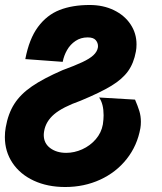

<svg xmlns="http://www.w3.org/2000/svg" viewBox="-30 -579 650 770"><path d="M-10.5 -29.5Q-10.5 -49.5 -7 -68.5Q2.5 -123 27.2 -162Q52 -201 97.8 -232.5Q143.5 -264 220.5 -297.5Q271 -316 300.2 -329.8Q329.5 -343.5 344.5 -357.5Q359.5 -371.5 362.5 -388Q363 -389.5 363 -394Q363 -407.5 353.8 -418.2Q344.5 -429 321.5 -429Q294 -429 272.8 -414.8Q251.5 -400.5 238.8 -378Q226 -355.5 221.5 -331L71.5 -342Q87 -423.5 122.5 -471.2Q158 -519 209.2 -539Q260.5 -559 329.5 -559Q384 -559 426.8 -538.2Q469.5 -517.5 493.5 -481.5Q517.5 -445.5 517.5 -401Q517.5 -385 515 -372.5Q506.5 -325.5 483.5 -293.5Q460.5 -261.5 416.5 -234.8Q372.5 -208 293 -175Q221 -149.5 187.2 -120.8Q153.5 -92 147 -53Q145.5 -45 145.5 -37.5Q145.5 -4.5 171.2 14.8Q197 34 235.5 34Q268 34 299.8 19.8Q331.5 5.5 354 -20.5Q376.5 -46.5 382.5 -80Q385.5 -101 385.5 -116.5Q385.5 -162.5 367.5 -188L511.5 -179.5Q522.5 -154 528.8 -133.8Q535 -113.5 535 -90.5Q535 -77 533 -65Q520.5 5 478.2 58.5Q436 112 371.8 141.5Q307.5 171 231.5 171Q160.5 171 105.5 145.5Q50.5 120 20 74.2Q-10.5 28.5 -10.5 -29.5Z"/></svg>

Font: JuliaMono Black
Style: Italic
Weight: 900
Italic angle: -9°
Monospace: yes
Designer: cormullion
Foundry: corm
Version: Version 0.057; ttfautohint (v1.8.4)